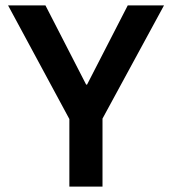

<svg xmlns="http://www.w3.org/2000/svg" viewBox="-20 -695 641 715"><path d="M238.3 0V-251.7L10 -675H149.2L300.8 -380H304.2L455.8 -675H590.8L361.7 -253.3V0Z"/></svg>

Font: Funnel Sans Light SemiBold
Style: Regular
Weight: 600
Version: Version 1.000